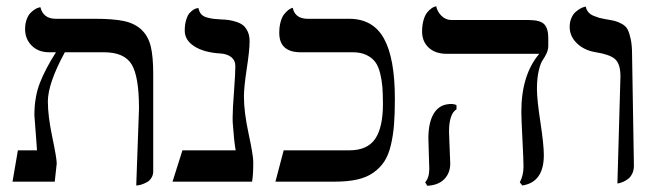

<svg xmlns="http://www.w3.org/2000/svg" viewBox="-20 -580 2097 613"><path d="M415 12.2 423.8 -233.9Q423.8 -335.4 400.4 -374.3Q377 -413.1 312 -413.1H187Q132.8 -313.5 132.8 -255.9Q132.8 -209.5 147 -142.1Q161.1 -74.7 161.1 -58.1L154.8 0H20L37.1 -100.1H98.1Q97.2 -114.7 95.2 -141.1Q93.3 -167.5 91.6 -187.7Q89.8 -208 89.8 -211.9Q89.8 -271 107.7 -316.2Q125.5 -361.3 158.7 -413.1H137.2Q102.5 -413.1 81.3 -434.3Q60.1 -455.6 60.1 -486.8Q60.1 -504.4 65.2 -518.1Q70.3 -531.7 77.4 -538.8Q84.5 -545.9 91.6 -550.3Q98.6 -554.7 103.5 -555.7L108.9 -557.1Q118.2 -520 158.2 -520H284.2Q341.3 -520 375.2 -512.9Q409.2 -505.9 431.2 -485.6Q453.1 -465.3 461.2 -432.4Q469.2 -399.4 469.2 -344.2V-33.2Q469.2 -21.5 463.6 -12.5Q458 -3.4 450.2 1Q442.4 5.4 434.3 8.3Q426.3 11.2 420.9 11.7Z M758.8 -272Q758.8 -222.2 773.7 -153.1Q788.6 -84 788.6 -63Q788.6 -19 784.7 0H530.8L562.5 -100.1H732.4Q727.1 -130.9 723.6 -181.2Q722.7 -188 722.7 -204.1Q722.7 -230.5 727.1 -287.8Q731.4 -345.2 731.4 -369.1Q731.4 -387.2 718.5 -397.5Q705.6 -407.7 684.6 -409.2Q631.8 -412.1 600.8 -431.9Q569.8 -451.7 569.8 -481.9Q569.8 -502 574.5 -516.8Q579.1 -531.7 585.4 -538.6Q591.8 -545.4 598.1 -549.3Q604.5 -553.2 609.4 -553.7L613.8 -554.2Q615.7 -542.5 622.3 -534.9Q628.9 -527.3 640.9 -524.2Q652.8 -521 660.6 -520Q668.5 -519 683.6 -518.1Q699.7 -517.6 711.2 -515.9Q722.7 -514.2 735.8 -509.8Q749 -505.4 757.3 -498.3Q765.6 -491.2 771.2 -478.5Q776.9 -465.8 776.9 -448.2Q776.9 -419.9 767.8 -360.6Q758.8 -301.3 758.8 -272Z M1202.6 -248Q1202.6 -279.8 1200.9 -301.8Q1199.2 -323.7 1193.6 -346.4Q1188 -369.1 1177.7 -382.6Q1167.5 -396 1149.7 -404.5Q1131.8 -413.1 1106.4 -413.1H940.4Q871.6 -413.1 871.6 -475.1Q871.6 -495.1 876 -510.5Q880.4 -525.9 886.7 -533.9Q893.1 -542 899.4 -547.1Q905.8 -552.2 910.2 -553.7L914.6 -555.2Q921.9 -520 962.4 -520H1094.7Q1170.9 -520 1205.8 -457Q1240.7 -394 1240.7 -265.1Q1240.7 -216.8 1238 -182.4Q1235.4 -147.9 1227.8 -116.2Q1220.2 -84.5 1206.8 -64.2Q1193.4 -43.9 1172.1 -28.8Q1150.9 -13.7 1120.4 -6.8Q1089.8 0 1048.3 0H859.4L885.7 -100.1H1095.7Q1152.8 -100.1 1177.7 -136.5Q1202.6 -172.9 1202.6 -248Z M1413.6 -159.2Q1413.6 -149.4 1415.5 -108.4Q1417.5 -67.4 1417.5 -58.1Q1417.5 -27.8 1398.7 -8.3Q1379.9 11.2 1344.2 13.2L1337.4 2Q1350.6 -12.7 1350.6 -41Q1350.6 -49.8 1349.1 -89.1Q1347.7 -128.4 1347.7 -138.2Q1347.7 -190.4 1366 -219.2Q1384.3 -248 1420.4 -248Q1431.2 -248 1437.5 -244.1V-231Q1413.6 -216.3 1413.6 -159.2ZM1694.3 -295.9Q1694.3 -262.7 1705.3 -190.4Q1716.3 -118.2 1716.3 -85Q1716.3 2 1647.5 12.2L1639.6 2Q1651.4 -19.5 1651.4 -48.8Q1651.4 -69.8 1647.9 -136Q1644.5 -202.1 1644.5 -223.1Q1644.5 -340.8 1701.7 -408.2H1406.2Q1369.6 -408.2 1348.6 -428Q1327.6 -447.8 1327.6 -479Q1327.6 -500 1332.3 -515.9Q1336.9 -531.7 1343.5 -539.8Q1350.1 -547.9 1356.7 -552.7Q1363.3 -557.6 1367.7 -558.6L1372.6 -560.1Q1376.5 -542 1389.9 -529.1Q1403.3 -516.1 1421.4 -516.1H1667.5Q1705.1 -516.1 1717.8 -502.4Q1730.5 -488.8 1730.5 -458V-434.1Q1730.5 -421.4 1724.9 -409.4Q1719.2 -397.5 1712.4 -387.7Q1705.6 -377.9 1700 -354Q1694.3 -330.1 1694.3 -295.9Z M1951.2 5.9 1960.9 -335.9Q1960.9 -376.5 1943.4 -391.6Q1926.3 -406.2 1882.8 -413.1Q1845.7 -418.9 1822.3 -441.4Q1798.8 -463.9 1798.8 -494.1Q1798.8 -509.8 1804.2 -522.2Q1809.6 -534.7 1817.1 -541.3Q1824.7 -547.9 1832 -552.2Q1839.4 -556.6 1844.7 -557.6L1850.1 -559.1Q1852.1 -548.8 1858.4 -541.3Q1864.7 -533.7 1875.7 -529.3Q1886.7 -524.9 1893.6 -522.9Q1900.4 -521 1912.1 -519Q1932.6 -515.6 1942.6 -513.2Q1952.6 -510.7 1965.6 -503.7Q1978.5 -496.6 1984.1 -485.4Q1989.7 -474.1 1993.9 -454.3Q1998 -434.6 1998 -405.8L2003.9 -50.8Q2003.9 -36.6 1998.5 -25.6Q1993.2 -14.6 1985.4 -8.8Q1977.5 -2.9 1969.7 0.5Q1961.9 3.9 1956.5 4.9Z"/></svg>

Font: Linux Libertine Display G
Style: Regular
Weight: 400
Designer: Philipp H. Poll
Foundry: Philipp H. Poll
Version: Version 5.0.9